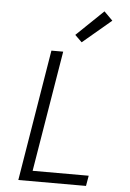

<svg xmlns="http://www.w3.org/2000/svg" viewBox="-63 -1025 726 1071"><g transform="rotate(5 300.0 -489.5)"><path d="M81 0 202 -735H268L156 -58H470L460 0ZM366 -796 327 -834 478 -979 526 -931Z"/></g></svg>

Font: Iosevka Curly LtExObl
Style: Regular
Weight: 300
Width: 7
Italic angle: -9°
Monospace: yes
Designer: Belleve Invis
Foundry: Belleve Invis
Version: Version 11.1.0; ttfautohint (v1.8.3)